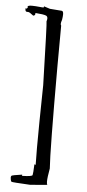

<svg xmlns="http://www.w3.org/2000/svg" viewBox="-63 -820 467 1027"><g transform="rotate(5 170.5 -306.0)"><path d="M139 173Q232 166 232 165Q228 163 228 148Q228 126 237 77Q230 -17 230 -469Q230 -619 231 -690Q228 -693 228 -699Q228 -707 233 -721Q236 -739 236 -751Q236 -768 227 -769Q218 -770 163 -774Q147 -780 129 -785Q131 -783 131 -781Q131 -778 123 -778L112 -779Q83 -782 66 -782Q43 -782 43 -774Q43 -772 45 -770Q40 -764 37 -764L33 -766V-761Q33 -747 43 -747H49Q56 -747 77 -730Q88 -731 88 -741V-745Q132 -742 146 -736Q154 -732 154 -721Q154 -715 151 -706Q154 -699 163 -364Q159 -139 159 -28Q159 36 160 62L161 64L153 62Q151 112 148.5 120Q146 128 94 129Q91 126 91 125Q91 123 96 122Q38 130 35.5 134Q33 138 33 143Q33 147 34.5 155Q36 163 39 165.5Q42 168 139 173Z"/></g></svg>

Font: Xiaobo Songti 小帛宋体
Style: Regular
Weight: 400
Version: Version 1.501;March 17, 2024;FontCreator 14.0.0.2814 64-bit